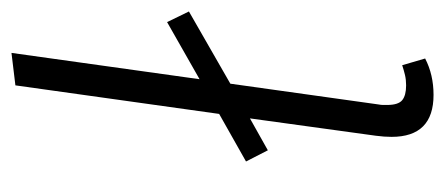

<svg xmlns="http://www.w3.org/2000/svg" viewBox="-246 -538 794 343"><g transform="rotate(-90 151.5 -366.0)"><path d="M229 -743 182 -407 284 -465 303 -426 174 -352 137 -88Q136 -83 136 -79V-72Q136 -52 144.5 -45Q153 -38 171 -38Q181 -38 189.5 -40Q198 -42 207 -45L219 -4Q190 11 154 11Q79 11 79 -64Q79 -71 79.5 -77.5Q80 -84 81 -92L112 -317L55 -285L35 -324L120 -372L171 -736Z"/></g></svg>

Font: Glekhifnjqigglhiwekvrgaqftz
Style: Regular
Weight: 300
Italic angle: -8°
Designer: Carrois Corporate & Edenspiekermann
Foundry: Carrois Corporate GbR & Edenspiekermann AG
Version: Version 2.001